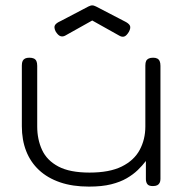

<svg xmlns="http://www.w3.org/2000/svg" viewBox="-20 -680 685 712"><path d="M310 12Q249 12 202.5 -4Q156 -20 124.5 -49.5Q93 -79 77 -120Q61 -161 61 -212V-437Q61 -448 64 -454Q67 -460 73 -463Q79 -466 89 -466Q99 -466 105.5 -463Q112 -460 115 -453.5Q118 -447 118 -436V-211Q118 -163 136 -124Q154 -85 196.5 -62.5Q239 -40 312 -40Q386 -40 431.5 -62.5Q477 -85 498 -124Q519 -163 519 -211V-437Q519 -448 522 -454Q525 -460 531.5 -463Q538 -466 548 -466Q557 -466 563 -463Q569 -460 572 -453.5Q575 -447 575 -436V-16Q575 -8 572 -2Q569 4 563 7Q557 10 547 10Q540 10 535 8.5Q530 7 527 3.5Q524 0 522.5 -5Q521 -10 521 -16V-83Q508 -66 491 -49.5Q474 -33 450 -19Q426 -5 392 3.5Q358 12 310 12ZM322 -660Q326 -660 328.5 -659Q331 -658 336 -656L440 -602Q457 -594 461.5 -585.5Q466 -577 458 -562Q449 -547 440.5 -544.5Q432 -542 422 -548L322 -604L222 -548Q213 -543 204 -546Q195 -549 186 -564Q179 -579 184 -587Q189 -595 205 -602L308 -656Q313 -658 315.5 -659Q318 -660 322 -660Z"/></svg>

Font: Fredoka SemiExpanded Light
Style: Regular
Weight: 300
Width: 6
Designer: Ben Nathan
Foundry: Milena B. Brandão, Ben Nathan
Version: Version 2.001